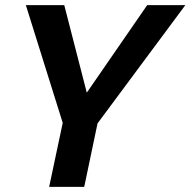

<svg xmlns="http://www.w3.org/2000/svg" viewBox="-20 -730 744 750"><path d="M225 -250 81 -710H231L319 -368L555 -710H704L361 -248L309 0H172Z"/></svg>

Font: Raleway
Style: Bold Italic
Weight: 700
Italic angle: -12°
Designer: Matt McInerney, Pablo Impallari, Rodrigo Fuenzalida
Foundry: Matt McInerney, Pablo Impallari, Rodrigo Fuenzalida
Version: Version 4.101;RELEASE